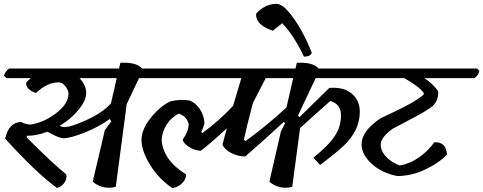

<svg xmlns="http://www.w3.org/2000/svg" viewBox="-20 -978 2517 1000"><path d="M309 -258Q288 -258 227 -292Q169 -270 122 -271L118 -263Q263 -118 325 -70Q330 -48 315.5 -26.5Q301 -5 277 1Q167 -79 7 -256Q25 -340 90 -343Q107 -332 138 -329Q209 -340 272.5 -388.5Q336 -437 337 -491Q335 -511 319.5 -530Q304 -549 286 -549Q225 -549 168 -494Q142 -501 127.5 -516.5Q113 -532 117 -549Q126 -559 141 -571H14L0 -584Q10 -609 27 -621H600L607 -651Q692 -655 720 -621H833L845 -609Q838 -583 819 -571H704L640 -436L583 -5Q550 4 518 -3.5Q486 -11 463 -32L526 -300L560 -346L551 -358Q497 -318 422 -288Q347 -258 309 -258ZM394 -571Q429 -534 429 -494.5Q429 -455 389.5 -406.5Q350 -358 290 -322Q308 -316 315 -316Q351 -316 434 -354.5Q517 -393 558 -440L588 -571Z M1854 -396Q1854 -297 1768 -217Q1724 -176 1647 -119L1612 -157Q1686 -215 1721 -265.5Q1756 -316 1756 -376.5Q1756 -437 1700 -452Q1604 -367 1543 -311L1502 -5Q1470 4 1438 -3.5Q1406 -11 1383 -32L1443 -293L1465 -336L1458 -343Q1339 -233 1257 -163Q1221 -163 1185.5 -180.5Q1150 -198 1139 -225Q1146 -254 1162 -310Q1075 -230 1026 -193Q994 -194 965 -212.5Q936 -231 931 -250Q961 -292 963 -330Q954 -372 911 -386Q873 -368 848 -329Q823 -290 822 -247Q831 -142 949 -70Q950 -46 930 -25Q910 -4 878 2Q805 -48 761 -120.5Q717 -193 717 -248.5Q717 -304 765 -364Q813 -424 867 -450Q922 -463 970 -454Q1004 -438 1023.5 -406Q1043 -374 1045 -335Q1037 -306 1028 -290L1034 -285Q1120 -347 1194 -427Q1216 -502 1237 -571H705L691 -584Q701 -609 718 -621H1519L1526 -651Q1611 -655 1639 -621H1973L1985 -609Q1978 -583 1959 -571H1624L1532 -376L1540 -368Q1541 -369 1695 -520Q1770 -526 1812 -490.5Q1854 -455 1854 -396ZM1472 -418 1507 -571H1364L1297 -441Q1263 -312 1250 -249L1260 -244Q1359 -315 1472 -418Z M1420 -958Q1449 -958 1487 -912Q1554 -830 1604 -703Q1597 -683 1563 -683Q1512 -792 1450 -857L1401 -818Q1310 -848 1314 -907Q1361 -958 1420 -958Z M1863 -227Q1863 -295 1962 -362Q1969 -366 2011.5 -385.5Q2054 -405 2079.5 -418.5Q2105 -432 2120 -440Q2162 -464 2186 -485L2188 -492Q2167 -525 2086 -571H1870L1857 -584Q1867 -610 1884 -621H2465L2477 -609Q2470 -583 2451 -571H2190Q2231 -545 2262 -504Q2266 -460 2234 -426Q2199 -400 2157.5 -377.5Q2116 -355 2076.5 -334.5Q2037 -314 2026 -308Q1962 -262 1963 -224Q1963 -193 1988.5 -164Q2014 -135 2062 -116Q2117 -126 2164 -159.5Q2211 -193 2242 -237Q2304 -240 2308 -173Q2266 -129 2195.5 -95.5Q2125 -62 2050 -61Q1970 -76 1916.5 -124.5Q1863 -173 1863 -227Z"/></svg>

Font: Tillana Medium
Style: Regular
Weight: 500
Designer: Lipi Raval (Devanagari, Latin), Jonny Pinhorn (Latin)
Foundry: Indian Type Foundry
Version: Version 2.003;PS 1.0;hotconv 1.0.79;makeotf.lib2.5.61930; tt